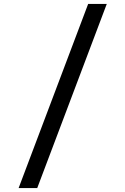

<svg xmlns="http://www.w3.org/2000/svg" viewBox="-20 -850 640 980"><path d="M75 110 430 -830H525L170 110Z"/></svg>

Font: Atlassian Mono
Style: Regular
Weight: 400
Monospace: yes
Designer: Philipp Nurullin, Konstantin Bulenkov
Foundry: Modifications by Atlassian Pty Ltd, manufactured by JetBrains
Version: Version 2.304